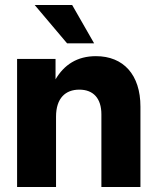

<svg xmlns="http://www.w3.org/2000/svg" viewBox="-20 -753 634 773"><path d="M205.6 -283.2C205.6 -357.9 243.7 -392.1 299.3 -392.1C356 -392.1 388.2 -356.9 388.2 -292.5V0H545.4V-323.7C545.4 -452.1 477.1 -526.9 366.2 -526.9C290.5 -526.9 238.3 -492.2 203.6 -433.6V-515.6H48.8V0H205.6ZM250 -578.6H358.9L270.5 -732.9H119.6Z"/></svg>

Font: Raveo Display
Style: Bold
Weight: 700
Designer: Jakub Foglar, Rasmus Andersson (Inter)
Foundry: Jakubfoglar.com
Version: Version 1.100;Glyphs 3.2.3 (3260)